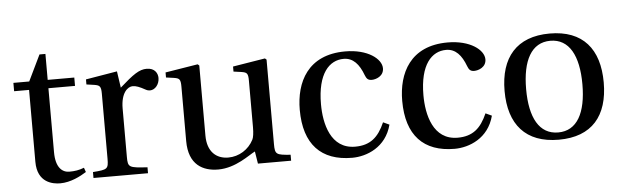

<svg xmlns="http://www.w3.org/2000/svg" viewBox="-42 -719 2823 870"><g transform="rotate(-5 1369.5 -284.0)"><path d="M29 -423H97V-96C97 0 168 11 201 11C249 11 294 -13 321 -30L314 -50C291 -41 271 -38 247 -38C215 -38 185 -61 185 -132V-423H306V-461H185V-579H158L101 -461H29Z M353 0H601V-27C517 -32 512 -34 512 -82V-302C512 -374 544 -399 566 -399C581 -399 597 -393 624 -378C631 -374 638 -373 643 -373C666 -373 686 -397 686 -426C686 -447 673 -472 636 -472C602 -472 574 -452 512 -397L501 -472L358 -448V-425L393 -420C417 -416 424 -412 424 -378V-82C424 -34 419 -32 353 -27Z M720 -425 756 -420C780 -416 786 -412 786 -378V-130C786 -22 850 11 920 11C1000 11 1065 -43 1092 -56L1101 0H1252V-27C1187 -32 1181 -34 1181 -82V-466L1174 -472L1027 -448V-425L1063 -420C1087 -416 1093 -412 1093 -378V-166C1093 -140 1090 -119 1085 -110C1063 -67 1019 -39 970 -39C915 -39 875 -74 875 -147V-466L868 -472L720 -448Z M1311 -226C1311 -69 1388 11 1529 11C1595 11 1684 -23 1710 -124L1682 -137C1653 -71 1616 -38 1547 -38C1435 -38 1409 -155 1409 -243C1409 -383 1464 -439 1529 -439C1572 -439 1599 -408 1618 -357C1624 -342 1630 -333 1648 -333C1667 -333 1703 -345 1703 -381C1703 -424 1641 -472 1539 -472C1368 -472 1311 -351 1311 -226Z M1777 -226C1777 -69 1854 11 1995 11C2061 11 2150 -23 2176 -124L2148 -137C2119 -71 2082 -38 2013 -38C1901 -38 1875 -155 1875 -243C1875 -383 1930 -439 1995 -439C2038 -439 2065 -408 2084 -357C2090 -342 2096 -333 2114 -333C2133 -333 2169 -345 2169 -381C2169 -424 2107 -472 2005 -472C1834 -472 1777 -351 1777 -226Z M2243 -230C2243 -78 2318 11 2469 11C2620 11 2694 -78 2694 -230C2694 -382 2620 -472 2469 -472C2318 -472 2243 -382 2243 -230ZM2341 -230C2341 -360 2383 -439 2469 -439C2555 -439 2597 -360 2597 -230C2597 -100 2555 -22 2469 -22C2383 -22 2341 -100 2341 -230Z"/></g></svg>

Font: erewhon
Style: Regular
Weight: 400
Version: Version 1.0.0